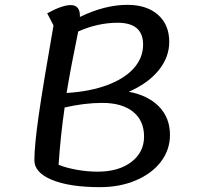

<svg xmlns="http://www.w3.org/2000/svg" viewBox="-20 -747 830 793"><path d="M682 -190Q682 -128 644.5 -79Q607 -30 541 -2Q475 26 393 26Q268 26 195 -4Q122 -34 122 -85Q122 -146 140 -271.5Q158 -397 201 -642L175 -692Q237 -726 272 -726Q312 -726 310 -677Q413 -727 506 -727Q586 -727 632.5 -686Q679 -645 679 -574Q679 -511 635.5 -457Q592 -403 512 -368Q592 -353 637 -306.5Q682 -260 682 -190ZM255 -363Q352 -369 423 -395.5Q494 -422 532.5 -465Q571 -508 571 -563Q571 -653 466 -653Q384 -653 303 -617Q273 -472 255 -363ZM575 -183Q575 -249 529.5 -285.5Q484 -322 402 -322Q329 -322 247 -303Q230 -187 222 -66Q256 -53 299 -45.5Q342 -38 383 -38Q470 -38 522.5 -78Q575 -118 575 -183Z"/></svg>

Font: Lemonada Light
Style: Regular
Weight: 300
Designer: Mohamed Gaber (Arabic) Eduardo Tunni (Latin)
Foundry: Kief Type Foundry
Version: Version 3.006